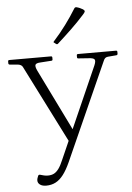

<svg xmlns="http://www.w3.org/2000/svg" viewBox="-97 -789 722 1047"><g transform="rotate(-5 264.0 -265.5)"><path d="M113 212Q92 212 79.5 203Q67 194 67 180Q67 172 69.5 166Q72 160 74 154Q78 148 85 150Q95 153 105.5 155.5Q116 158 127 158Q146 158 160 151Q174 144 186.5 127Q199 110 211 81L432 -419Q442 -443 435.5 -451Q429 -459 404 -460L348 -464Q341 -464 341 -471V-481Q341 -488 348 -488H556Q563 -488 563 -481V-471Q563 -464 556 -463L509 -459Q500 -458 494.5 -453.5Q489 -449 485 -439L246 95Q227 137 207.5 162.5Q188 188 165 200Q142 212 113 212ZM43 -443Q40 -450 33 -454Q26 -458 17 -459L-28 -463Q-35 -464 -35 -471V-481Q-35 -488 -28 -488H200Q207 -488 207 -481V-471Q207 -464 200 -464L141 -460Q116 -459 112 -449.5Q108 -440 119 -417L295 -58L266 -1ZM245 -554Q240 -549 234 -553L225 -560Q218 -563 223 -568Q260 -609 291.5 -651.5Q323 -694 350 -738Q354 -744 361 -743Q370 -741 379.5 -737Q389 -733 397 -728Q402 -724 404 -721Q406 -718 404 -713.5Q402 -709 394 -700Q360 -662 322.5 -626Q285 -590 245 -554Z"/></g></svg>

Font: Hahmlet ExtraLight
Style: Regular
Weight: 250
Designer: Minjoo Ham & Mark Frömberg
Foundry: hypertype
Version: Version 1.002